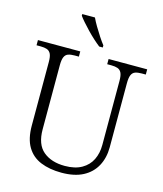

<svg xmlns="http://www.w3.org/2000/svg" viewBox="-134 -1030 969 1139"><g transform="rotate(15 350.0 -460.5)"><path d="M352 10Q278 10 223.5 -12.5Q169 -35 139.5 -84.5Q110 -134 110 -215V-605Q110 -639 102 -655Q94 -671 78.5 -676.5Q63 -682 40 -682H14V-714H274V-682H248Q224 -682 208.5 -676.5Q193 -671 185.5 -654Q178 -637 178 -603V-210Q178 -117 228 -75.5Q278 -34 360 -34Q423 -34 464 -57.5Q505 -81 524.5 -121Q544 -161 544 -212V-605Q544 -639 536 -655Q528 -671 512.5 -676.5Q497 -682 474 -682H448V-714H685V-682H660Q636 -682 620.5 -676.5Q605 -671 597.5 -654Q590 -637 590 -603V-210Q590 -145 563 -95Q536 -45 483.5 -17.5Q431 10 352 10ZM375 -771Q357 -785 335.5 -804.5Q314 -824 293 -846Q272 -868 254.5 -888Q237 -908 228 -921V-931H306Q316 -909 332 -882Q348 -855 365 -829Q382 -803 397 -784V-771Z"/></g></svg>

Font: Noto Serif Armenian Light
Style: Regular
Weight: 300
Version: Version 2.007